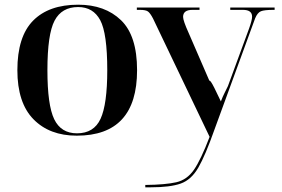

<svg xmlns="http://www.w3.org/2000/svg" viewBox="-20 -568 1200 818"><path d="M307 10Q564 10 564 -269Q564 -416 495.5 -482Q427 -548 313 -548Q188 -548 121 -480Q54 -412 54 -269Q54 -130 122.5 -60Q191 10 307 10ZM308 0Q240 0 211 -60Q182 -120 182 -269Q182 -422 212.5 -480Q243 -538 313 -538Q377 -538 407 -482Q437 -426 437 -269Q437 -124 408.5 -62Q380 0 308 0ZM599 230H623Q705 230 750 214Q795 198 825 146Q855 94 893 -14L1067 -490Q1077 -514 1091.5 -520Q1106 -526 1145 -526H1150V-536H961V-526H1015Q1054 -526 1054 -497Q1054 -482 1041 -446L951 -201Q942 -182 936 -170.5Q930 -159 921 -136Q911 -158 893.5 -193Q876 -228 872 -224L784 -427Q760 -480 760 -496Q760 -526 800 -526H830V-536H563V-526H576Q601 -526 610.5 -519Q620 -512 632 -489L873 15Q836 112 806.5 155Q777 198 731 208.5Q685 219 599 220Z"/></svg>

Font: Noto Serif Display Semi
Style: Regular
Weight: 600
Designer: Monotype Design Team
Foundry: Monotype Imaging Inc.
Version: Version 1.900